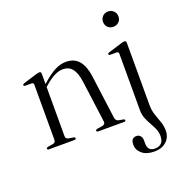

<svg xmlns="http://www.w3.org/2000/svg" viewBox="-153 -790 1094 1152"><g transform="rotate(-20 394.0 -213.5)"><path d="M161.5 -441.5V-375L162.5 -376Q213.5 -421.5 249.5 -440Q285.5 -458.5 321 -458.5Q374.5 -458.5 403.8 -423Q433 -387.5 441.5 -321.5L478 -46Q481 -24 500 -20.5L526.5 -16Q537 -14 537 -7.5Q537 0 526 0H362.5Q351 0 351 -8Q351 -14 361.5 -16.5L393.5 -21.5Q416 -25.5 413 -46L377.5 -313Q369.5 -369 348.2 -396Q327 -423 287 -423Q238 -423 172 -365L161.5 -356V-42Q161.5 -25 179 -21.5L209.5 -16.5Q220 -14.5 220 -8Q220 0 208.5 0H47Q36.5 0 36.5 -7.5Q36.5 -13.5 47 -16L79.5 -21.5Q97 -25 97 -41.5V-394Q97 -406.5 86 -407L42.5 -407.5Q33.5 -408 33.5 -414Q33.5 -419.5 43.5 -423.5L128 -449.5Q142.5 -454 149.5 -454Q161.5 -454 161.5 -441.5ZM662 -558.5Q640.5 -558.5 626.8 -572.2Q613 -586 613 -607Q613 -628 627 -642Q641 -656 662 -656Q683.5 -656 697.5 -641.8Q711.5 -627.5 711.5 -607Q711.5 -586 697.5 -572.2Q683.5 -558.5 662 -558.5ZM704.5 -43.5Q704.5 -9.5 714.2 19.5Q724 48.5 734 76Q744 103.5 744 133.5Q744 175.5 715.2 202.2Q686.5 229 638 229Q587.5 229 559.5 205Q531.5 181 531.5 147.5Q531.5 104.5 566.5 104.5Q582 104.5 591.5 115.5Q601 126.5 601 144.5V164Q601 213.5 646.5 213.5Q703 213 703 152.5Q703 129 693.5 107.2Q684 85.5 671.5 63.8Q659 42 649.5 18.5Q640 -5 640 -32V-394Q640 -406.5 629 -407L585.5 -407.5Q576.5 -408 576.5 -414Q576.5 -420 586.5 -423.5L670 -449Q685.5 -454 692 -454Q704.5 -454 704.5 -441Z"/></g></svg>

Font: Fraunces 72pt S000 Light
Style: Regular
Weight: 300
Version: Version 1.000; ttfautohint (v1.8.3)